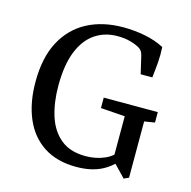

<svg xmlns="http://www.w3.org/2000/svg" viewBox="-90 -667 760 765"><g transform="rotate(15 289.5 -285.0)"><path d="M289 8Q209 8 154.5 -27.5Q100 -63 72.5 -127.5Q45 -192 45 -278Q45 -378 80.5 -444.5Q116 -511 179.5 -544.5Q243 -578 328 -578Q373 -578 417 -569.5Q461 -561 497 -542Q499 -510 496.5 -478.5Q494 -447 490 -415H442L425 -488Q422 -499 418 -505Q414 -511 406 -516Q391 -525 367.5 -531.5Q344 -538 314 -538Q262 -538 222 -511Q182 -484 159.5 -428.5Q137 -373 137 -286Q137 -217 154.5 -162Q172 -107 211 -75Q250 -43 314 -43Q357 -43 394 -59.5Q431 -76 454 -116L466 -79Q438 -37 394.5 -14.5Q351 8 289 8ZM484 4 433 -49H424V-237L324 -244V-287H547V-244L504 -237V-5Z"/></g></svg>

Font: Rasa
Style: Regular
Weight: 400
Designer: Anna Giedrys (Yrsa+Rasa design), David Brezina (Yrsa art-direction, Rasa art-direction, design)
Foundry: Rosetta Type Foundry
Version: Version 2.004